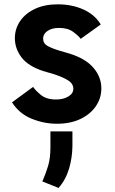

<svg xmlns="http://www.w3.org/2000/svg" viewBox="-20 -573 542 905"><path d="M50.1 -393.1Q50.1 -436.8 74.4 -473Q98.7 -509.2 144.2 -530.9Q189.6 -552.6 252.5 -552.6Q318.9 -552.6 372.9 -528.4Q426.8 -504.3 454.9 -457.7L360.4 -389.9Q350.1 -404.1 324.9 -422.8Q299.7 -441.4 258.2 -441.4Q224.4 -441.4 203.8 -427Q183.2 -412.6 183.2 -391.7Q183.2 -368.3 203.7 -356.7Q224.1 -345.2 261.4 -333.8L307.9 -320.3Q383.2 -296.9 420.5 -253.4Q457.7 -209.9 457.7 -156.2Q457.7 -110.4 432 -72.6Q406.2 -34.8 359.4 -12.3Q312.5 10.3 248.6 10.3Q187.5 10.3 129.3 -13.3Q71 -36.9 36.6 -90.6L136 -163.4Q147 -146.7 172.9 -125.4Q198.9 -104 244 -104Q278.4 -104 302 -118.1Q325.6 -132.1 325.6 -154.5Q325.6 -178.3 302 -193.5Q278.4 -208.8 235.4 -223L183.2 -238.3Q112.6 -261.4 81.3 -302.7Q50.1 -344.1 50.1 -393.1ZM321.4 46.2V114Q321 169.4 305.6 221.8Q290.1 274.1 256 312.9L179.7 282.3Q195.7 245.7 206.7 209.3Q217.7 172.9 217.7 121.1V46.2Z"/></svg>

Font: Interface
Style: Bold
Weight: 700
Designer: Rasmus Andersson
Foundry: rsms
Version: Version 1.8